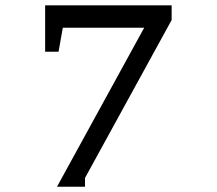

<svg xmlns="http://www.w3.org/2000/svg" viewBox="-20 -691 821 727"><path d="M301.8 -17.1V16.1H195.8L525.9 -585.9H217.8L201.7 -495.1H150.9V-670.9H629.9V-615.2Z"/></svg>

Font: BabelStone Ogham Fixed
Style: Regular
Weight: 400
Monospace: yes
Designer: Andrew West
Foundry: BabelStone
Version: Version 2.02 March 14, 2022